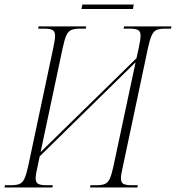

<svg xmlns="http://www.w3.org/2000/svg" viewBox="-42 -831 780 851"><path d="M-22 0 -20 -10H5Q30 -10 44 -15.5Q58 -21 66.5 -39.5Q75 -58 83 -95L194 -618Q198 -637 200 -650Q202 -663 202 -672Q202 -692 190.5 -698Q179 -704 153 -704H127L129 -714H340L338 -704H312Q288 -704 274 -698Q260 -692 252 -674Q244 -656 236 -619L138 -157L563 -573L573 -619Q581 -655 581 -673Q581 -692 569.5 -698Q558 -704 534 -704H506L508 -714H718L716 -704H691Q666 -704 652.5 -698.5Q639 -693 630.5 -674.5Q622 -656 614 -619L503 -95Q499 -77 496.5 -63.5Q494 -50 494 -41Q494 -21 506 -15.5Q518 -10 543 -10H569L567 0H357L359 -10H386Q410 -10 423.5 -16Q437 -22 445 -40Q453 -58 461 -95L559 -555L134 -138L125 -95Q116 -58 116 -41Q116 -22 127.5 -16Q139 -10 164 -10H192L190 0ZM319 -791 323 -811H551L547 -791Z"/></svg>

Font: Noto Serif Display Condensed ExtraLight
Style: Italic
Weight: 200
Width: 3
Italic angle: -12°
Designer: Monotype Design Team
Foundry: Monotype Imaging Inc.
Version: Version 2.009